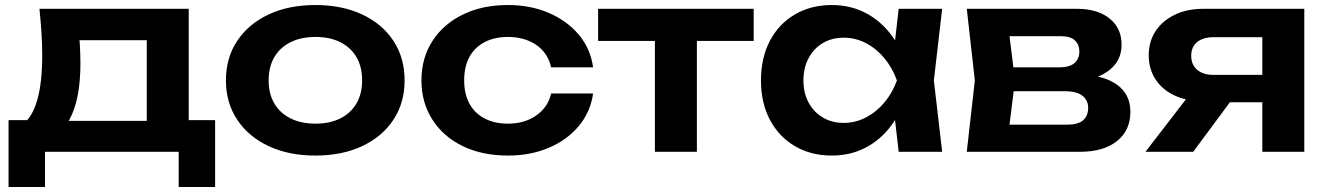

<svg xmlns="http://www.w3.org/2000/svg" viewBox="-20 -604 5273 764"><path d="M836 -126V140H691V0H159V140H14V-126H173L210 -123H624L657 -126ZM137 -569H731V-38H564V-521L641 -444H220L287 -504Q296 -461 298 -422.5Q300 -384 300 -351Q300 -209 257 -129.5Q214 -50 136 -50L68 -107Q148 -165 148 -384Q148 -427 145 -473.5Q142 -520 137 -569Z M1235 15Q1129 15 1049 -22.5Q969 -60 924 -127.5Q879 -195 879 -284Q879 -374 924 -441.5Q969 -509 1049 -546.5Q1129 -584 1235 -584Q1341 -584 1421 -546.5Q1501 -509 1545.5 -441.5Q1590 -374 1590 -284Q1590 -195 1545.5 -127.5Q1501 -60 1421 -22.5Q1341 15 1235 15ZM1235 -112Q1293 -112 1334.5 -133Q1376 -154 1398.5 -192.5Q1421 -231 1421 -284Q1421 -338 1398.5 -376.5Q1376 -415 1334.5 -436Q1293 -457 1235 -457Q1178 -457 1136 -436Q1094 -415 1071.5 -376.5Q1049 -338 1049 -284Q1049 -231 1071.5 -192.5Q1094 -154 1136 -133Q1178 -112 1235 -112Z M2340 -232Q2330 -159 2283.5 -103Q2237 -47 2164 -16Q2091 15 2001 15Q1899 15 1821.5 -22.5Q1744 -60 1700.5 -128Q1657 -196 1657 -284Q1657 -373 1700.5 -440.5Q1744 -508 1821.5 -546Q1899 -584 2001 -584Q2091 -584 2164 -552.5Q2237 -521 2283.5 -465.5Q2330 -410 2340 -336H2173Q2160 -394 2113.5 -425.5Q2067 -457 2001 -457Q1948 -457 1908.5 -436.5Q1869 -416 1848 -377.5Q1827 -339 1827 -284Q1827 -230 1848 -191.5Q1869 -153 1908.5 -132.5Q1948 -112 2001 -112Q2068 -112 2114.5 -145Q2161 -178 2173 -232Z M2586 -511H2753V0H2586ZM2360 -569H2979V-441H2360Z M3556 0 3532 -208 3559 -284 3532 -359 3556 -569H3729L3696 -284L3729 0ZM3600 -284Q3584 -194 3541.5 -126.5Q3499 -59 3434.5 -22Q3370 15 3290 15Q3207 15 3143 -22.5Q3079 -60 3043.5 -127.5Q3008 -195 3008 -284Q3008 -374 3043.5 -441.5Q3079 -509 3143 -546.5Q3207 -584 3290 -584Q3370 -584 3434.5 -547Q3499 -510 3542 -442.5Q3585 -375 3600 -284ZM3177 -284Q3177 -234 3197.5 -196Q3218 -158 3254 -136.5Q3290 -115 3337 -115Q3384 -115 3425.5 -136.5Q3467 -158 3499 -196Q3531 -234 3549 -284Q3531 -334 3499 -372.5Q3467 -411 3425.5 -432.5Q3384 -454 3337 -454Q3290 -454 3254 -432.5Q3218 -411 3197.5 -372.5Q3177 -334 3177 -284Z M3827 0 3859 -284 3827 -569H4265Q4347 -569 4395 -530.5Q4443 -492 4443 -426Q4443 -364 4395 -325.5Q4347 -287 4261 -280L4273 -308Q4373 -305 4425.5 -266.5Q4478 -228 4478 -159Q4478 -85 4424.5 -42.5Q4371 0 4278 0ZM3988 -37 3924 -108H4227Q4270 -108 4290 -125.5Q4310 -143 4310 -175Q4310 -204 4288 -222.5Q4266 -241 4216 -241H3958V-336H4194Q4236 -336 4255.5 -353Q4275 -370 4275 -399Q4275 -426 4257.5 -443Q4240 -460 4201 -460H3925L3988 -531L4019 -284Z M5051 -306V-197H4771L4769 -201Q4704 -201 4655 -223.5Q4606 -246 4578.5 -287.5Q4551 -329 4551 -384Q4551 -439 4578.5 -480.5Q4606 -522 4655 -545.5Q4704 -569 4769 -569H5170V0H5003V-525L5053 -456H4809Q4767 -456 4743.5 -436.5Q4720 -417 4720 -382Q4720 -347 4743.5 -326.5Q4767 -306 4809 -306ZM4925 -266 4728 0H4538L4743 -266Z"/></svg>

Font: Unbounded Medium
Style: Regular
Weight: 500
Designer: Luke Prowse, Jean-Baptiste Morizot, Fátima Lázaro, Florian Runge
Foundry: NaN
Version: Version 1.700